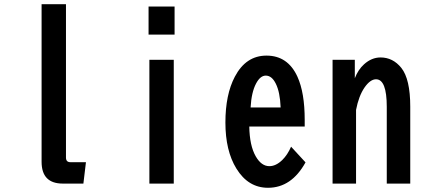

<svg xmlns="http://www.w3.org/2000/svg" viewBox="-20 -850 2040 915"><path d="M178.2 -830.1H294.4V-99.1Q294.4 -77.1 315.4 -77.1H389.6L377.4 24.9H279.3Q178.2 24.9 178.2 -79.1Z M688 -818.8H812V-685.1H688ZM691.9 -564.9H808.1V24.9H691.9Z M1432.1 -247.1H1168Q1169.4 -156.2 1198.7 -105Q1225.6 -58.1 1263.7 -58.1Q1294.9 -58.1 1325.2 -87.4Q1350.1 -111.8 1367.2 -150.9L1436 -76.2Q1369.1 44.9 1257.3 44.9Q1162.6 44.9 1106.4 -46.9Q1054.2 -131.8 1054.2 -266.1Q1054.2 -399.4 1099.1 -484.4Q1151.9 -585 1250 -585Q1351.6 -585 1397.5 -484.4Q1432.1 -408.2 1432.1 -278.8ZM1317.4 -337.9Q1314.5 -411.1 1294.4 -451.2Q1275.4 -489.7 1246.6 -489.7Q1220.2 -489.7 1200.2 -451.7Q1178.2 -410.2 1174.3 -337.9Z M1564.9 -564.9H1670.9V-477.1Q1687 -518.6 1714.8 -543.5Q1751 -576.2 1793.5 -576.2Q1852.5 -576.2 1892.6 -526.4Q1935.1 -473.1 1935.1 -341.8V24.9H1823.2V-340.8Q1823.2 -472.2 1772 -472.2Q1744.6 -472.2 1717.3 -433.1Q1689.5 -392.6 1676.8 -326.2V24.9H1564.9Z"/></svg>

Font: BIZ UDGothic
Style: Bold
Weight: 700
Monospace: yes
Designer: TypeBank Co., Ltd.
Foundry: Morisawa Inc.
Version: Version 1.05